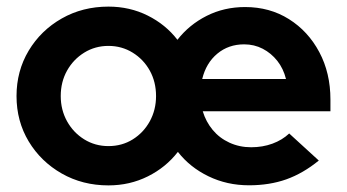

<svg xmlns="http://www.w3.org/2000/svg" viewBox="-20 -551 1050 581"><path d="M308.2 10Q230 10 166.9 -25.9Q103.7 -61.9 66.8 -123.1Q30 -184.4 30 -260.3Q30 -336.2 66.8 -397.7Q103.7 -459.2 166.9 -495.1Q230 -531 308.2 -531Q372.7 -531 427 -503.9Q481.3 -476.8 516.9 -430.6Q552.4 -476.2 605.4 -503Q658.4 -529.7 721.7 -529.7Q796.3 -529.7 854.4 -493.1Q912.6 -456.5 946.2 -393.3Q979.9 -330.2 979.9 -249.6V-214.4H593.5Q603.1 -182.6 623.6 -157.9Q644.1 -133.2 674.3 -119.3Q704.6 -105.4 740 -105.4Q774.7 -105.4 804.4 -116.3Q834.1 -127.2 855.1 -147.1L944.7 -65.2Q897 -26.3 846.4 -8.3Q795.7 9.7 733.4 9.7Q666.9 9.7 610.7 -17.6Q554.6 -44.8 518.3 -91.4Q482 -44.5 427.4 -17.3Q372.7 10 308.2 10ZM308.2 -108.9Q349.1 -108.9 381.7 -129.2Q414.3 -149.5 433.3 -184Q452.2 -218.5 452.2 -260.3Q452.2 -303.1 433.3 -337.3Q414.3 -371.5 381.3 -391.8Q348.4 -412.1 308.2 -412.1Q267.9 -412.1 235 -391.8Q202.1 -371.5 182.9 -337.3Q163.8 -303.1 163.8 -260.3Q163.8 -218.5 182.9 -184Q202.1 -149.5 235 -129.2Q267.9 -108.9 308.2 -108.9ZM591.9 -312H845.4Q837.6 -343.4 819.2 -366.8Q800.7 -390.1 775 -403.5Q749.3 -416.8 718.7 -416.8Q671.6 -416.8 637.6 -388.6Q603.6 -360.3 591.9 -312Z"/></svg>

Font: Red Hat Display VF
Style: Regular
Weight: 300
Designer: Pentagram, MCKL
Foundry: Pentagram, MCKL
Version: Version 1.023